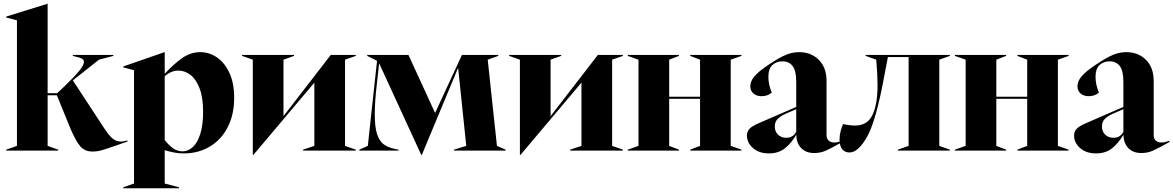

<svg xmlns="http://www.w3.org/2000/svg" viewBox="-20 -800 6233 1020"><path d="M353 -120 282 -294H233V-25L289 -5V0H13V-5L70 -25V-692L13 -707V-712L232 -780H233V-305H284L321 -340Q378 -395 402 -425Q426 -455 426 -471Q426 -482 414.5 -488.5Q403 -495 378 -500L367 -503V-508H582V-503L506 -483L367 -373L538 -112Q563 -75 581.5 -61.5Q600 -48 621 -48Q632 -48 642.5 -50.5Q653 -53 657 -54V-48L588 -24Q542 -8 519.5 -1.5Q497 5 471 5Q431 5 407 -22Q383 -49 353 -120Z M635 195 692 175V-427L635 -442V-447L854 -523H855V-408Q904 -461 948.5 -492Q993 -523 1044 -523Q1091 -523 1132 -495.5Q1173 -468 1198.5 -413.5Q1224 -359 1224 -281Q1224 -189 1188.5 -122Q1153 -55 1092.5 -20Q1032 15 957 15Q929 15 906 10.5Q883 6 855 -2V175L931 195V200H635ZM951 4Q979 4 1004 -18.5Q1029 -41 1044 -88.5Q1059 -136 1059 -206Q1059 -281 1040.5 -330Q1022 -379 992 -402Q962 -425 928 -425Q889 -425 855 -395V-56Q876 -29 899 -12.5Q922 4 951 4Z M1323 -483 1266 -503V-508H1542V-503L1486 -483V-183L1737 -508H1870V-503L1813 -483V-25L1870 -5V0H1590V-5L1650 -25V-361L1326 23H1323Z M1995 -462H1994L1981 -345Q1971 -258 1971 -193Q1971 -125 1983 -88Q1995 -51 2017.5 -34Q2040 -17 2077 -9L2097 -5V0H1889V-5L1934 -25L1983 -477L1931 -503V-508H2150L2291 -201H2292L2434 -508H2627V-503L2571 -483L2620 -25L2666 -5V0H2392V-5L2457 -25L2414 -438H2413L2221 23H2218Z M2742 -483 2685 -503V-508H2961V-503L2905 -483V-183L3156 -508H3289V-503L3232 -483V-25L3289 -5V0H3009V-5L3069 -25V-361L2745 23H2742Z M3315 -5 3372 -25V-483L3315 -503V-508H3587V-503L3535 -483V-286H3699V-483L3647 -503V-508H3919V-503L3862 -483V-25L3919 -5V0H3647V-5L3699 -25V-275H3535V-25L3587 -5V0H3315Z M3948 -80Q3948 -101 3961.5 -115.5Q3975 -130 4012 -146L4210 -232V-365Q4210 -424 4191 -449Q4172 -474 4137 -474Q4104 -474 4083 -454Q4062 -434 4062 -392Q4062 -351 4080 -308Q4058 -289 4026 -289Q3999 -289 3982.5 -303.5Q3966 -318 3966 -342Q3966 -368 3987.5 -394Q4009 -420 4063 -456Q4118 -493 4153.5 -508Q4189 -523 4225 -523Q4289 -523 4330 -482Q4371 -441 4371 -370V-81Q4371 -64 4382 -53.5Q4393 -43 4411 -43Q4422 -43 4433 -45.5Q4444 -48 4455 -52V-46Q4397 -13 4368 0Q4339 13 4306 13Q4261 13 4236 -13.5Q4211 -40 4210 -84Q4183 -38 4149 -11.5Q4115 15 4065 15Q4012 15 3980 -13.5Q3948 -42 3948 -80ZM4157 -68Q4177 -68 4190 -77Q4203 -86 4210 -100V-220L4150 -194Q4121 -180 4108.5 -165Q4096 -150 4096 -128Q4096 -102 4113 -85Q4130 -68 4157 -68Z M4440 -59Q4440 -81 4446 -104Q4452 -127 4459 -141Q4495 -133 4523 -133Q4588 -133 4615 -189.5Q4642 -246 4642 -348Q4642 -399 4635 -483L4579 -503V-508H5026V-503L4970 -483V-25L5026 -5V0H4750V-5L4807 -25V-497H4697L4679 -403Q4635 -161 4587.5 -75.5Q4540 10 4493 10Q4468 10 4454 -7.5Q4440 -25 4440 -59Z M5053 -5 5110 -25V-483L5053 -503V-508H5325V-503L5273 -483V-286H5437V-483L5385 -503V-508H5657V-503L5600 -483V-25L5657 -5V0H5385V-5L5437 -25V-275H5273V-25L5325 -5V0H5053Z M5686 -80Q5686 -101 5699.5 -115.5Q5713 -130 5750 -146L5948 -232V-365Q5948 -424 5929 -449Q5910 -474 5875 -474Q5842 -474 5821 -454Q5800 -434 5800 -392Q5800 -351 5818 -308Q5796 -289 5764 -289Q5737 -289 5720.5 -303.5Q5704 -318 5704 -342Q5704 -368 5725.5 -394Q5747 -420 5801 -456Q5856 -493 5891.5 -508Q5927 -523 5963 -523Q6027 -523 6068 -482Q6109 -441 6109 -370V-81Q6109 -64 6120 -53.5Q6131 -43 6149 -43Q6160 -43 6171 -45.5Q6182 -48 6193 -52V-46Q6135 -13 6106 0Q6077 13 6044 13Q5999 13 5974 -13.5Q5949 -40 5948 -84Q5921 -38 5887 -11.5Q5853 15 5803 15Q5750 15 5718 -13.5Q5686 -42 5686 -80ZM5895 -68Q5915 -68 5928 -77Q5941 -86 5948 -100V-220L5888 -194Q5859 -180 5846.5 -165Q5834 -150 5834 -128Q5834 -102 5851 -85Q5868 -68 5895 -68Z"/></svg>

Font: Nyght Serif Bold
Style: Regular
Weight: 700
Designer: Maksym Kobuzan
Version: Version 0.410